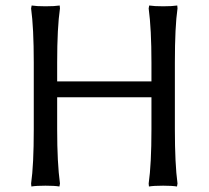

<svg xmlns="http://www.w3.org/2000/svg" viewBox="-20 -675 766 705"><path d="M579.1 -651.9Q612.3 -651.9 630.9 -654.8L631.8 -644Q622.1 -577.6 622.1 -444.8V-200.2Q622.1 -72.3 631.8 -1L629.9 9.8Q611.3 6.8 579.1 6.8Q544.9 6.8 526.9 9.8L525.9 -1Q536.1 -72.3 536.1 -200.2V-317.9H189.9V-200.2Q189.9 -76.2 200.2 -1L198.2 9.8Q180.2 6.8 147 6.8Q113.3 6.8 95.2 9.8L94.2 -1Q104 -68.8 104 -200.2V-444.8Q104 -572.8 94.2 -644L96.2 -654.8Q114.3 -651.9 147 -651.9Q180.7 -651.9 199.2 -654.8L200.2 -644Q189.9 -574.2 189.9 -444.8V-376H536.1V-444.8Q536.1 -568.8 525.9 -644L527.8 -654.8Q546.4 -651.9 579.1 -651.9Z"/></svg>

Font: Linear Smooth Low Contrast
Style: Regular
Weight: 500
Designer: Philipp H. Poll, Flanker
Foundry: Philipp H. Poll, reworked by Flanker
Version: Version 1.010 | FøM Fix